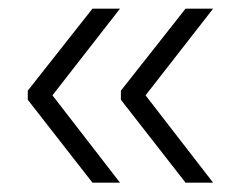

<svg xmlns="http://www.w3.org/2000/svg" viewBox="-20 -458 530 432"><path d="M307.5 -243.5 459.5 -47H397.5L252 -233.5V-254L397.5 -438.5H459.5ZM98 -243.5 250 -47H188L42.5 -233.5V-254L188 -438.5H250Z"/></svg>

Font: Anek Gurmukhi Light
Style: Regular
Weight: 300
Designer: Sarang Kulkarni (Gurmukhi), Yesha Goshar (Latin)
Foundry: Ek Type
Version: Version 1.003